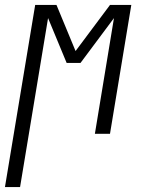

<svg xmlns="http://www.w3.org/2000/svg" viewBox="-56 -540 576 775"><path d="M-36 215 86 -520H172L249 -334L388 -520H474L388 0H327L404 -467L269 -286H213L138 -467L25 215Z"/></svg>

Font: Iosevka SS18 Light
Style: Italic
Weight: 300
Italic angle: -9°
Monospace: yes
Designer: Belleve Invis
Foundry: Belleve Invis
Version: Version 25.1.1; ttfautohint (v1.8.4)